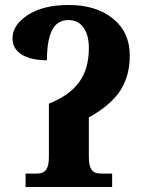

<svg xmlns="http://www.w3.org/2000/svg" viewBox="-20 -745 587 765"><path d="M124 -53.2Q153.8 -53.2 164.3 -69.3Q174.8 -85.4 174.8 -118.2V-332Q256.8 -364.7 295.4 -417.7Q334 -470.7 334 -553.2Q334 -606 312.5 -635.5Q291 -665 252.9 -665Q207.5 -665 187.3 -624.5Q167 -584 167 -504.9Q102.1 -504.9 65.9 -528.1Q29.8 -551.3 29.8 -591.8Q29.8 -646.5 91.6 -685.8Q153.3 -725.1 252.9 -725.1Q363.8 -725.1 430.4 -670.7Q497.1 -616.2 497.1 -523.9Q497.1 -442.9 459.7 -384.8Q422.4 -326.7 334 -276.9V-118.2Q334 -85.4 344.5 -69.3Q355 -53.2 384.8 -53.2H426.8V0H82V-53.2Z"/></svg>

Font: Droid Serif
Style: Bold
Weight: 700
Designer: Monotype Design team
Foundry: Monotype Imaging Inc.
Version: Version 1.03